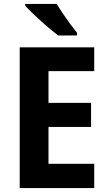

<svg xmlns="http://www.w3.org/2000/svg" viewBox="-20 -954 551 974"><path d="M458 0H80V-714H458V-593H226V-432H442V-310H226V-123H458ZM268 -934Q281 -912 299.5 -884.5Q318 -857 337.5 -830.5Q357 -804 371 -787V-774H275Q258 -787 234.5 -806.5Q211 -826 187 -848Q163 -870 142 -890Q121 -910 108 -924V-934Z"/></svg>

Font: Noto Sans Devanagari UI SemiCondensed
Style: Bold
Weight: 700
Width: 4
Designer: Jelle Bosma - Monotype Design Team
Foundry: Monotype Imaging Inc.
Version: Version 2.004; ttfautohint (v1.8.4.7-5d5b)